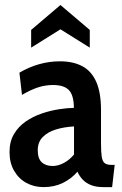

<svg xmlns="http://www.w3.org/2000/svg" viewBox="-20 -756 499 786"><path d="M158.5 10Q119.5 10 88 -7.2Q56.5 -24.5 37.8 -56.8Q19 -89 19 -133.5Q19 -176.5 37.2 -207.2Q55.5 -238 85.2 -258.5Q115 -279 150 -291Q185 -303 220 -308.5Q255 -314 282.5 -314.5Q282 -366.5 262 -387.2Q242 -408 197 -408Q165.5 -408 135.5 -398.2Q105.5 -388.5 70 -367.5L59.5 -458.5Q97.5 -481 139.5 -493Q181.5 -505 225.5 -505Q279 -505 316.5 -485.2Q354 -465.5 373.8 -421.5Q393.5 -377.5 393.5 -304.5V-169.5Q393.5 -133 396.5 -114Q399.5 -95 408.8 -88Q418 -81 436 -81H449.5L439 10H403Q374.5 10 354 2.2Q333.5 -5.5 319.8 -19.5Q306 -33.5 297 -53Q272 -24 237 -7Q202 10 158.5 10ZM196 -76.5Q218 -76.5 241.5 -89Q265 -101.5 283 -123.5V-238.5Q241 -236 207.5 -225.5Q174 -215 154.2 -194.2Q134.5 -173.5 134.5 -141Q134.5 -107 150.8 -91.8Q167 -76.5 196 -76.5ZM107.5 -561V-633.5L227.5 -735.5L347.5 -633.5V-561L227.5 -636Z"/></svg>

Font: Cabin SemiCondensed SemiBold
Style: Regular
Weight: 600
Width: 4
Designer: Pablo Impallari
Foundry: Pablo Impallari. http://www.impallari.com Igino Marini. http://www.ikern.com
Version: Version 3.001